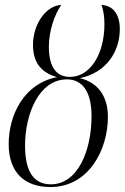

<svg xmlns="http://www.w3.org/2000/svg" viewBox="-20 -745 503 774"><path d="M183 9C337 9 415 -140 415 -274C415 -359 373 -413 302 -430C408 -452 463 -536 463 -628C463 -687 436 -723 389 -725C396 -707 401 -681 401 -648C401 -526 343 -435 262 -435C203 -435 177 -481 177 -557C177 -620 200 -687 227 -725C166 -723 113 -648 113 -564C113 -504 136 -455 210 -434C78 -409 15 -283 15 -164C15 -50 79 9 183 9ZM185 -2C115 -2 81 -54 81 -159C81 -283 136 -425 250 -425C311 -425 349 -377 349 -277C349 -138 294 -2 185 -2Z"/></svg>

Font: Noto Serif Display Condensed Light
Style: Italic
Weight: 300
Width: 3
Italic angle: -12°
Designer: Monotype Design Team
Foundry: Monotype Imaging Inc.
Version: Version 2.009